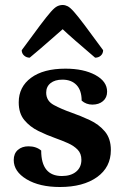

<svg xmlns="http://www.w3.org/2000/svg" viewBox="-20 -737 499 769"><path d="M220 12Q138 12 86.5 -19Q35 -50 35 -96Q35 -122 51.5 -136.5Q68 -151 94 -151Q125 -151 145 -134Q145 -32 228 -32Q264 -32 285 -49.5Q306 -67 306 -97Q306 -122 291 -137.5Q276 -153 252.5 -163.5Q229 -174 201 -184Q167 -196 133.5 -212.5Q100 -229 77.5 -256Q55 -283 55 -327Q55 -389 104.5 -425.5Q154 -462 242 -462Q315 -462 362 -436.5Q409 -411 409 -370Q409 -346 392.5 -332Q376 -318 350 -318Q325 -318 307 -334Q307 -375 286.5 -396.5Q266 -418 230 -418Q200 -418 182.5 -404Q165 -390 165 -366Q165 -333 195.5 -316.5Q226 -300 266 -286Q303 -273 339.5 -256Q376 -239 400 -210.5Q424 -182 424 -136Q424 -67 368.5 -27.5Q313 12 220 12ZM231 -717Q241 -717 251 -712Q261 -707 276.5 -689.5Q292 -672 319.5 -635.5Q347 -599 393 -536Q393 -523 384 -514.5Q375 -506 361 -506Q314 -546 282 -574Q250 -602 231 -620Q210 -602 178.5 -574Q147 -546 99 -506Q86 -506 76.5 -514.5Q67 -523 67 -536Q113 -599 140.5 -635.5Q168 -672 183.5 -689.5Q199 -707 209.5 -712Q220 -717 231 -717Z"/></svg>

Font: Petrona
Style: Bold
Weight: 700
Designer: Ringo R. Seeber
Foundry: Ringo R. Seeber
Version: Version 2.001; ttfautohint (v1.8.3)